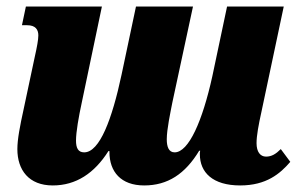

<svg xmlns="http://www.w3.org/2000/svg" viewBox="-20 -556 914 586"><path d="M141 10C212 10 268 -27 311 -95H314C314 -94 314 -93 314 -92C314 -32 349 10 420 10C492 10 545 -25 588 -96H591C590 -93 590 -90 590 -85C590 -30 629 10 713 10C793 10 835 -26 866 -62L837 -101C822 -86 809 -78 792 -78C774 -78 763 -93 763 -119C763 -142 769 -174 778 -215L846 -536H673L628 -323C598 -187 556 -91 513 -91C495 -91 489 -108 489 -131C489 -161 500 -212 506 -243L569 -536H395L351 -328C322 -192 284 -91 237 -91C218 -91 212 -105 212 -127C212 -153 220 -199 230 -245L291 -536H59L47 -479H63C88 -479 97 -466 97 -448C97 -435 93 -413 86 -382L52 -222C41 -172 33 -131 33 -101C33 -37 68 10 141 10Z"/></svg>

Font: Noto Serif Condensed Black
Style: Italic
Weight: 900
Width: 3
Italic angle: -12°
Designer: Monotype Design Team
Foundry: Monotype Imaging Inc.
Version: Version 2.013